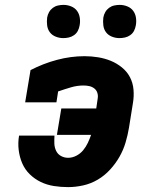

<svg xmlns="http://www.w3.org/2000/svg" viewBox="-20 -758 640 786"><path d="M259 8Q229 8 200.5 3.5Q172 -1 147 -13Q122 -25 102 -44.5Q82 -64 71 -89.5Q60 -115 56.5 -144Q53 -173 58 -203H203Q202 -186 202.5 -170.5Q203 -155 209.5 -141Q216 -127 229.5 -119.5Q243 -112 259 -112Q276 -112 292.5 -120.5Q309 -129 320.5 -143Q332 -157 339.5 -173Q347 -189 353 -206H213L231 -314H374L380 -355Q382 -367 378.5 -378Q375 -389 366 -396Q357 -403 345.5 -405.5Q334 -408 322 -408Q296 -408 270.5 -400.5Q245 -393 219 -384H218L211 -339H83L105 -471Q157 -498 213.5 -513Q270 -528 326 -528Q354 -528 381.5 -523.5Q409 -519 433.5 -509Q458 -499 479 -482Q500 -465 512 -442Q524 -419 526.5 -391.5Q529 -364 524 -335L508 -235Q503 -205 494 -174.5Q485 -144 469 -116Q453 -88 430.5 -63.5Q408 -39 380 -22.5Q352 -6 320.5 1Q289 8 259 8ZM469 -602Q453 -602 438 -608Q423 -614 414 -626Q405 -638 403 -654Q401 -670 403 -686Q405 -698 411 -708.5Q417 -719 426.5 -726Q436 -733 447.5 -735.5Q459 -738 470 -738Q486 -738 501 -732Q516 -726 525 -714Q534 -702 536.5 -686Q539 -670 536 -654Q534 -642 528.5 -631.5Q523 -621 513 -614Q503 -607 491.5 -604.5Q480 -602 469 -602ZM239 -602Q223 -602 208 -608Q193 -614 184 -626Q175 -638 173 -654Q171 -670 173 -686Q175 -698 181 -708.5Q187 -719 196.5 -726Q206 -733 217.5 -735.5Q229 -738 240 -738Q256 -738 271 -732Q286 -726 295 -714Q304 -702 306.5 -686Q309 -670 306 -654Q304 -642 298.5 -631.5Q293 -621 283 -614Q273 -607 261.5 -604.5Q250 -602 239 -602Z"/></svg>

Font: Iosevka Etoile Heavy
Style: Italic
Weight: 900
Italic angle: -9°
Designer: Belleve Invis
Foundry: Belleve Invis
Version: Version 22.1.2; ttfautohint (v1.8.4)